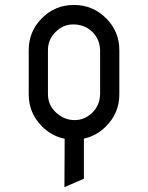

<svg xmlns="http://www.w3.org/2000/svg" viewBox="-20 -567 602 780"><path d="M96.7 -363.3Q96.7 -439.5 150.4 -493.2Q204.1 -546.9 280.3 -546.9Q356.4 -546.9 410.6 -493.2Q464.8 -439.5 464.8 -363.3V-183.6Q464.8 -107.9 410.6 -53.7Q371.6 -14.6 320.8 -3.9V159.2L241.7 193.4L242.7 -3.4Q190.4 -13.7 150.4 -53.7Q96.7 -107.4 96.7 -183.6ZM174.8 -185.1Q174.8 -140.1 207.5 -109.9Q240.7 -79.1 283.2 -79.1Q324.2 -79.1 355.5 -109.9Q385.7 -139.6 386.7 -185.1V-361.8Q385.7 -407.2 355.5 -437Q324.2 -467.8 277.3 -467.8Q236.3 -467.8 205.6 -437Q175.3 -406.7 174.8 -364.7V-361.8Z"/></svg>

Font: NovaMono
Style: Regular
Weight: 400
Monospace: yes
Version: Version 1.2